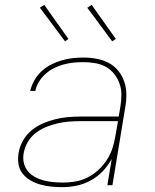

<svg xmlns="http://www.w3.org/2000/svg" viewBox="-20 -766 640 794"><path d="M237 8Q213 8 190.5 5.5Q168 3 146.5 -3Q125 -9 106 -20Q87 -31 73.5 -48Q60 -65 56.5 -87.5Q53 -110 57 -134Q61 -159 74.5 -183.5Q88 -208 109.5 -226Q131 -244 156 -255Q181 -266 207 -272.5Q233 -279 259 -281.5Q285 -284 311 -284H471L478 -326Q482 -350 482 -374.5Q482 -399 474 -421Q466 -443 451.5 -461Q437 -479 417 -490Q397 -501 373 -505Q349 -509 324 -509Q304 -509 284 -507Q264 -505 243.5 -499.5Q223 -494 204.5 -485Q186 -476 169.5 -461.5Q153 -447 141.5 -428.5Q130 -410 126 -390H105Q110 -412 122 -433.5Q134 -455 152 -471.5Q170 -488 191.5 -499Q213 -510 235.5 -516.5Q258 -523 280.5 -525.5Q303 -528 326 -528Q353 -528 379.5 -523Q406 -518 429 -506Q452 -494 468.5 -474Q485 -454 493.5 -429.5Q502 -405 502.5 -377.5Q503 -350 498 -323L445 0H424L442 -109Q427 -81 405 -58Q383 -35 354.5 -19.5Q326 -4 296 2Q266 8 237 8ZM241 -11Q266 -11 292 -15.5Q318 -20 342 -32Q366 -44 386.5 -63Q407 -82 422 -105Q437 -128 445 -153Q453 -178 457 -203L468 -265H311Q288 -265 264 -263Q240 -261 216.5 -255.5Q193 -250 170 -240.5Q147 -231 127 -215.5Q107 -200 94.5 -178Q82 -156 78 -133Q74 -112 78.5 -92.5Q83 -73 95 -58.5Q107 -44 124 -34.5Q141 -25 160 -20Q179 -15 199.5 -13Q220 -11 241 -11ZM444 -595 341 -734 359 -746 459 -605ZM249 -595 145 -734 163 -746 263 -605Z"/></svg>

Font: Iosevka Thin Extended Oblique
Style: Regular
Weight: 100
Width: 7
Italic angle: -9°
Monospace: yes
Designer: Belleve Invis
Foundry: Belleve Invis
Version: Version 32.5.0; ttfautohint (v1.8.4)